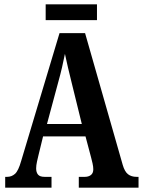

<svg xmlns="http://www.w3.org/2000/svg" viewBox="-20 -867 660 887"><path d="M4 0V-50H13Q34 -50 49.5 -64Q65 -78 78 -124L255 -714H373L547 -105Q556 -74 571.5 -62Q587 -50 611 -50H620V0H344V-50H372Q389 -50 400 -58.5Q411 -67 411 -85Q411 -97 407.5 -112.5Q404 -128 401 -139L375 -237H179L158 -151Q155 -139 151 -121Q147 -103 147 -89Q147 -71 155.5 -60.5Q164 -50 186 -50H218V0ZM197 -294H358L311 -485Q302 -522 294 -555Q286 -588 280 -618Q274 -588 266.5 -555.5Q259 -523 250 -491ZM191 -774V-847H428V-774Z"/></svg>

Font: Noto Serif Hebrew ExtraCondensed
Style: Bold
Weight: 700
Width: 2
Designer: Monotype Design Team
Foundry: Monotype Imaging Inc.
Version: Version 2.004; ttfautohint (v1.8.4.7-5d5b)